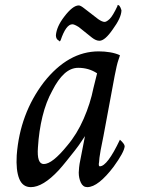

<svg xmlns="http://www.w3.org/2000/svg" viewBox="-20 -769 585 789"><path d="M379 -467.7Q345.1 -490.3 301.5 -490.3Q270.8 -490.3 244.4 -466.2Q217.9 -442.1 194.9 -396.4Q169.2 -350.3 154.6 -290.5Q140 -230.8 135.9 -163.1Q130.8 -94.9 160 -94.9Q194.9 -94.9 256.4 -170.8Q296.4 -217.9 323.8 -280.8Q351.3 -343.6 364.1 -407.7ZM329.2 -209.7Q325.6 -205.1 314.6 -187.9Q303.6 -170.8 287.2 -150Q270.8 -129.2 253.3 -107.4Q235.9 -85.6 221 -69.2Q156.4 0 106.7 0Q72.8 0 59 -34.6Q45.1 -69.2 48.7 -130.8Q61.5 -301.5 160 -430.8Q260 -557.9 385.6 -557.9Q409.7 -557.9 432.3 -554.1Q454.9 -550.3 472.8 -542.1Q472.8 -540 466.4 -521.8Q460 -503.6 451.3 -457.9L405.1 -209.7Q390.3 -138.5 388.7 -121Q387.2 -107.7 387.2 -103.6Q383.6 -85.6 390.3 -85.6Q421 -85.6 472.8 -194.9Q492.3 -177.4 492.3 -167.7Q490.3 -143.6 446.7 -83.6Q416.4 -43.6 389 -21.8Q361.5 0 338.5 0Q321 0 312.3 -18.5Q303.6 -36.9 303.6 -60Q303.6 -66.2 305.1 -81.3Q306.7 -96.4 309.7 -109.7ZM463.1 -748.7Q467.7 -748.7 470.8 -745.1Q475.9 -738.5 479 -727.2V-724.1Q477.4 -694.9 443.6 -648.7Q411.3 -601.5 388.7 -601.5Q374.4 -601.5 357.9 -614.4L303.6 -657.9Q285.6 -669.2 277.4 -669.2Q251.3 -669.2 229.2 -603.6L225.6 -598.5L222.6 -601.5Q209.7 -607.7 209.7 -624.1Q212.8 -660 243.6 -700Q279 -746.7 303.6 -746.7Q311.3 -746.7 327.2 -733.8L383.6 -690.3Q400 -679 409.7 -679Q417.9 -679 430.8 -691.3Q443.6 -703.6 463.1 -745.1Z"/></svg>

Font: MM Jasmine
Style: Regular
Weight: 400
Designer: Khon Soe Zaw Thu
Version: Version 1.00 July 11, 2016, initial release